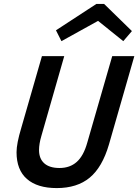

<svg xmlns="http://www.w3.org/2000/svg" viewBox="-20 -940 702 975"><path d="M264.2 -786.1 469.2 -919.9H508.8L649.9 -782.2L606 -731L478 -834L292 -731ZM422.9 -214.8 549.8 -654.8H662.1L533.2 -206.1Q499.5 -90.8 435.5 -37.8Q371.6 15.1 268.1 15.1Q169.9 15.1 116.9 -31Q64 -77.1 64 -167Q64 -210.9 87.9 -290L192.9 -654.8H306.2L189.9 -249Q178.2 -209 178.2 -178.2Q178.2 -134.3 204.8 -110.6Q231.4 -86.9 282.2 -86.9Q335 -86.9 369.6 -117.7Q404.3 -148.4 422.9 -214.8Z"/></svg>

Font: IntelOne Mono Medium
Style: Italic
Weight: 500
Italic angle: -16°
Designer: Fred Shallcrass
Foundry: Frere-Jones Type LLC
Version: Version 1.200;hotconv 1.1.0;makeotfexe 2.6.0;FJTRelease1.2